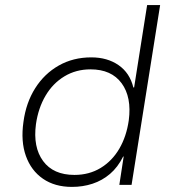

<svg xmlns="http://www.w3.org/2000/svg" viewBox="-20 -725 677 753"><path d="M262 8Q195 8 148.5 -24Q102 -56 81.5 -113.5Q61 -171 72 -247Q82 -322 118 -379Q154 -436 210.5 -468Q267 -500 338 -500Q401 -500 445 -469.5Q489 -439 503 -382H506L557 -705H608L496 0H448L465 -111H463Q442 -69 411.5 -43Q381 -17 343 -4.5Q305 8 262 8ZM272 -39Q330 -39 375 -66.5Q420 -94 448 -142Q476 -190 485 -253Q497 -344 457 -398.5Q417 -453 335 -453Q278 -453 232.5 -425.5Q187 -398 158.5 -349.5Q130 -301 121 -238Q109 -148 149 -93.5Q189 -39 272 -39Z"/></svg>

Font: Nunito Sans 7pt ExtraLight
Style: Italic
Weight: 250
Italic angle: -9°
Designer: Vernon Adams
Foundry: Vernon Adams
Version: Version 3.101;gftools[0.9.27]